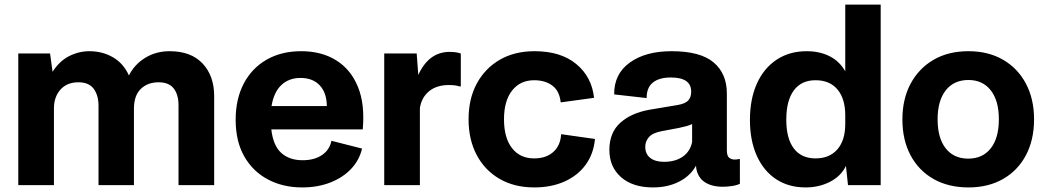

<svg xmlns="http://www.w3.org/2000/svg" viewBox="-20 -810 4578 840"><path d="M60 0V-576H199L210 -496Q240 -543 282.5 -564.5Q325 -586 371 -586Q428 -586 474 -559.5Q520 -533 544 -480Q569 -529 616 -557.5Q663 -586 722 -586Q816 -586 866.5 -532Q917 -478 917 -390V0H761V-350Q761 -396 740 -423Q719 -450 674 -450Q626 -450 596 -421Q566 -392 566 -334V0H411V-347Q411 -393 390 -421.5Q369 -450 323 -450Q273 -450 244.5 -418Q216 -386 216 -336V0Z M1302 10Q1218 10 1152 -25Q1086 -60 1048.5 -126Q1011 -192 1011 -286Q1011 -377 1046.5 -444.5Q1082 -512 1146.5 -549Q1211 -586 1298 -586Q1387 -586 1451 -546Q1515 -506 1546 -430Q1577 -354 1567 -244H1167Q1175 -173 1210.5 -141Q1246 -109 1304 -109Q1355 -109 1388.5 -131.5Q1422 -154 1430 -194L1564 -160Q1552 -109 1516 -71Q1480 -33 1425 -11.5Q1370 10 1302 10ZM1295 -469Q1244 -469 1211 -438Q1178 -407 1168 -346H1410Q1409 -405 1378.5 -437Q1348 -469 1295 -469Z M1661 0V-576H1803L1810 -482Q1856 -583 1947 -583Q1976 -583 1996 -576V-432H1990Q1973 -438 1944 -438Q1891 -438 1858 -411.5Q1825 -385 1817 -338V0Z M2318 10Q2230 10 2165.5 -27.5Q2101 -65 2065.5 -132Q2030 -199 2030 -288Q2030 -378 2066 -444.5Q2102 -511 2166.5 -548.5Q2231 -586 2319 -586Q2433 -586 2501 -530Q2569 -474 2579 -382L2433 -362Q2428 -412 2396.5 -435.5Q2365 -459 2317 -459Q2256 -459 2220.5 -414Q2185 -369 2185 -288Q2185 -207 2220 -162Q2255 -117 2317 -117Q2369 -117 2400.5 -145Q2432 -173 2435 -223L2583 -202Q2577 -137 2542.5 -89.5Q2508 -42 2450 -16Q2392 10 2318 10Z M2837 10Q2748 10 2697 -35Q2646 -80 2646 -154Q2646 -230 2694 -273Q2742 -316 2822 -330L2947 -351Q2979 -357 2991.5 -371Q3004 -385 3004 -409Q3004 -471 2915 -471Q2864 -471 2836.5 -449Q2809 -427 2809 -381L2667 -397Q2666 -486 2735 -536Q2804 -586 2918 -586Q3044 -586 3102 -537Q3160 -488 3160 -401V-153Q3160 -128 3170 -120Q3180 -112 3194 -112Q3205 -112 3211 -114H3217V-6Q3203 1 3181.5 4Q3160 7 3142 7Q3094 7 3063.5 -13Q3033 -33 3026 -74L3025 -85Q3000 -40 2950.5 -15Q2901 10 2837 10ZM2885 -102Q2935 -102 2967.5 -125Q3000 -148 3008 -189V-267Q2997 -262 2982.5 -258Q2968 -254 2949 -250L2874 -236Q2834 -228 2818.5 -209.5Q2803 -191 2803 -168Q2803 -136 2825 -119Q2847 -102 2885 -102Z M3261 -285Q3261 -377 3291.5 -444.5Q3322 -512 3378 -549Q3434 -586 3509 -586Q3566 -586 3609.5 -564Q3653 -542 3678 -498V-790H3833V0H3690L3681 -84Q3659 -39 3611 -14.5Q3563 10 3505 10Q3430 10 3375.5 -26Q3321 -62 3291 -128.5Q3261 -195 3261 -285ZM3420 -286Q3420 -204 3453 -160.5Q3486 -117 3548 -117Q3609 -117 3643.5 -156.5Q3678 -196 3678 -268V-305Q3678 -378 3644 -418.5Q3610 -459 3548 -459Q3486 -459 3453 -414.5Q3420 -370 3420 -286Z M4217 10Q4129 10 4064 -27Q3999 -64 3963.5 -131Q3928 -198 3928 -287Q3928 -377 3964 -444Q4000 -511 4064.5 -548.5Q4129 -586 4217 -586Q4304 -586 4368.5 -548.5Q4433 -511 4468.5 -444Q4504 -377 4504 -288Q4504 -198 4468.5 -131Q4433 -64 4368.5 -27Q4304 10 4217 10ZM4216 -116Q4279 -116 4314.5 -161Q4350 -206 4350 -288Q4350 -370 4314.5 -415Q4279 -460 4217 -460Q4153 -460 4117.5 -414.5Q4082 -369 4082 -288Q4082 -206 4117.5 -161Q4153 -116 4216 -116Z"/></svg>

Font: BDO Grotesk
Style: Bold
Weight: 700
Designer: Deni Anggara
Foundry: Lokal Container
Version: Version 2.000